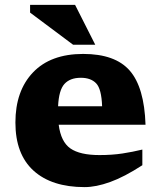

<svg xmlns="http://www.w3.org/2000/svg" viewBox="-20 -752 656 785"><path d="M320 -531.5Q451 -531.5 510.5 -463.2Q570 -395 575 -242H220Q229 -172 268 -145Q307 -118 386.5 -118Q438.5 -118 480.8 -124.5Q523 -131 562 -140.5V-76.5Q488 -28.5 430.2 -7.8Q372.5 13 326 13Q191.5 13 117.2 -54.2Q43 -121.5 43 -251Q43 -380.5 115 -456Q187 -531.5 320 -531.5ZM310.5 -434Q266.5 -434 243.5 -408.8Q220.5 -383.5 217.5 -317.5H397.5Q395 -388.5 373.2 -411.2Q351.5 -434 310.5 -434ZM369.5 -569H279L103 -700.5V-732H287Z"/></svg>

Font: Newsreader Caption
Style: Bold
Weight: 700
Designer: Hugues Gentile
Foundry: Production Type
Version: Version 1.001